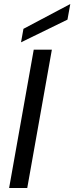

<svg xmlns="http://www.w3.org/2000/svg" viewBox="-20 -947 374 967"><path d="M25.9 0 149.9 -696.8H241.2L117.2 0ZM98.1 -801.8 334 -926.8 319.8 -848.1 85.9 -733.9Z"/></svg>

Font: Poppins
Style: Italic
Weight: 400
Italic angle: -10°
Designer: Ninad Kale (Devanagari), Jonny Pinhorn (Latin)
Foundry: Indian Type Foundry
Version: Version 3.200;PS 1.000;hotconv 16.6.54;makeotf.lib2.5.65590